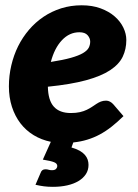

<svg xmlns="http://www.w3.org/2000/svg" viewBox="-20 -546 534 744"><path d="M287.5 -421Q249 -421 220 -390.2Q191 -359.5 177 -306Q225 -313.5 255 -322Q285 -330.5 301.5 -340.2Q318 -350 323.8 -361Q329.5 -372 329.5 -385Q329.5 -398 319.5 -409.5Q309.5 -421 287.5 -421ZM458.5 -96Q435 -73 412.5 -55.2Q390 -37.5 366.8 -25Q343.5 -12.5 318.2 -4.8Q293 3 264 6L257 25.5Q276 31 288.8 38.2Q301.5 45.5 309 54.2Q316.5 63 319.8 72.8Q323 82.5 323 93Q323 113 312.8 128.8Q302.5 144.5 284.2 155.5Q266 166.5 240.8 172.2Q215.5 178 185 178Q166 178 150.5 176Q135 174 117.5 170L137.5 123.5Q142 110 156 110Q163 110 168.5 111.8Q174 113.5 181.5 113.5Q193 113.5 197.5 108.2Q202 103 202 97.5Q202 87.5 189.5 82.5Q177 77.5 146 72.5L177 3.5Q140.5 -4 110.5 -22.2Q80.5 -40.5 59.2 -68.2Q38 -96 26.2 -132.2Q14.5 -168.5 14.5 -211.5Q14.5 -253 23.8 -292.5Q33 -332 50.2 -366.8Q67.5 -401.5 92.5 -430.8Q117.5 -460 148.8 -481Q180 -502 217.2 -513.8Q254.5 -525.5 296.5 -525.5Q338 -525.5 370.2 -513.5Q402.5 -501.5 424.5 -482.2Q446.5 -463 458 -439Q469.5 -415 469.5 -391Q469.5 -355.5 455.5 -326.2Q441.5 -297 406.8 -274Q372 -251 313.2 -235Q254.5 -219 165.5 -210Q166.5 -157 188.8 -132.5Q211 -108 254.5 -108Q275 -108 290 -111.5Q305 -115 316.2 -120.5Q327.5 -126 336.5 -132Q345.5 -138 353.8 -143.5Q362 -149 371 -152.5Q380 -156 391.5 -156Q399 -156 406 -152.2Q413 -148.5 418.5 -142.5Z"/></svg>

Font: Lato ExtraBold
Style: Italic
Weight: 800
Italic angle: -7°
Designer: Lukasz Dziedzic with Adam Twardoch and Botio Nikoltchev
Foundry: tyPoland Lukasz Dziedzic
Version: Version 2.015; 2015-08-06; http://www.latofonts.com/